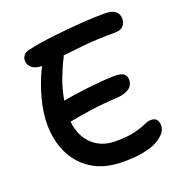

<svg xmlns="http://www.w3.org/2000/svg" viewBox="-129 -823 897 944"><g transform="rotate(-20 319.5 -351.5)"><path d="M358 7Q263 7 198.5 -32.5Q134 -72 101 -140Q68 -208 68 -293Q68 -356 86.5 -424.5Q105 -493 132 -551Q137 -562 143 -572Q108 -573 90 -588Q72 -603 72 -626Q72 -638 80 -651Q88 -664 110 -669Q174 -683 249 -691.5Q324 -700 394.5 -705Q465 -710 517 -710Q558 -710 575.5 -695.5Q593 -681 593 -657Q593 -634 579.5 -619Q566 -604 537 -604Q446 -604 378 -597.5Q310 -591 260 -585L258 -578Q237 -538 217 -486Q197 -434 187 -375Q247 -386 320.5 -394.5Q394 -403 460 -405Q495 -405 508.5 -394Q522 -383 522 -364Q522 -332 497.5 -317Q473 -302 439 -300Q364 -296 296.5 -286.5Q229 -277 181 -267Q188 -192 235 -146.5Q282 -101 356 -101Q421 -101 458.5 -110.5Q496 -120 517 -130Q538 -140 554 -140Q593 -140 593 -98Q593 -56 534 -24.5Q475 7 358 7Z"/></g></svg>

Font: Shantell Sans Normal
Style: Regular
Weight: 500
Designer: Stephen Nixon, Anya Danilova, Shantell Martin
Foundry: Arrow Type
Version: Version 1.009;[a7da0bfa3]